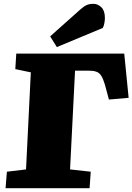

<svg xmlns="http://www.w3.org/2000/svg" viewBox="-20 -983 692 1003"><path d="M16 -86 116 -98 141 -605 60 -622 65 -703H629L652 -472L549 -463L528 -541Q519 -571 509 -587Q499 -603 483 -608.5Q467 -614 442 -614H372L346 -98L454 -86L448 0H9ZM399 -933Q418 -950 432.5 -956.5Q447 -963 468 -963Q491 -963 509.5 -945Q528 -927 528 -889Q528 -879 525.5 -863.5Q523 -848 517 -837L277 -737L242 -793Z"/></svg>

Font: Literata 18pt Black
Style: Italic
Weight: 900
Italic angle: -2°
Designer: Latin by Veronika Burian and Jose Scaglione. Greek by Irene Vlachou. Cyrillic by Vera Evstafieva
Foundry: TypeTogether
Version: Version 3.103;gftools[0.9.29]